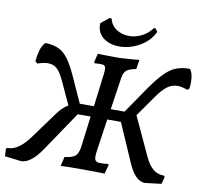

<svg xmlns="http://www.w3.org/2000/svg" viewBox="-102 -944 1120 1056"><g transform="rotate(10 458.5 -416.0)"><path d="M928 -575Q928 -556 925 -538L914 -531Q884 -543 860 -543Q827 -543 801 -523Q775 -503 747 -463L664 -345L765 -127Q785 -85 810 -64.5Q835 -44 869 -44L876 -38L865 3L773 14Q746 14 722 -11Q698 -36 679 -81L586 -294H510L484 -117Q481 -96 481 -83Q481 -65 488.5 -58Q496 -51 515 -51Q529 -51 540.5 -52Q552 -53 556 -54L561 -49L547 2L517 1L422 0Q326 0 302 2L314 -50Q359 -55 375 -70.5Q391 -86 396 -128L417 -294H345L199 -78Q138 14 83 14L-9 3L-11 -38L-6 -44Q29 -44 59.5 -66Q90 -88 120 -130L222 -270Q252 -313 286 -333L225 -465Q207 -504 187 -523Q167 -542 136 -542Q112 -542 77 -530L65 -541Q68 -574 76.5 -603.5Q85 -633 102 -649Q168 -648 205 -615.5Q242 -583 278 -503L346 -353H425L448 -536Q450 -554 450 -560Q450 -577 443.5 -582.5Q437 -588 421 -588Q405 -588 397 -587Q389 -586 388 -586L384 -592L396 -641L426 -640L508 -639Q527 -639 592 -644Q616 -647 627 -647L619 -595Q581 -588 566 -575.5Q551 -563 546 -534L519 -353H596L701 -506Q756 -585 800 -616.5Q844 -648 909 -647Q928 -625 928 -575ZM426 -846 437 -845Q446 -808 476.5 -787.5Q507 -767 547 -767Q583 -767 617.5 -784Q652 -801 676 -834L685 -833L697 -816Q671 -762 617 -731.5Q563 -701 505 -701Q450 -701 414 -729Q378 -757 380 -809Z"/></g></svg>

Font: Alegreya SC Medium
Style: Italic
Weight: 500
Italic angle: -7°
Designer: Juan Pablo del Peral
Foundry: Huerta Tipografica
Version: Version 2.007; ttfautohint (v1.6)